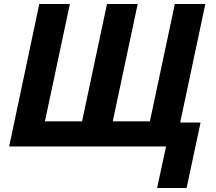

<svg xmlns="http://www.w3.org/2000/svg" viewBox="-20 -734 1082 962"><path d="M984.9 -120.1 915 208H767.1L812 0H25.9L176.8 -713.9H330.1L205.1 -126H391.1L516.1 -713.9H669.9L544.9 -126H731L856 -713.9H1008.8L882.8 -120.1Z"/></svg>

Font: Zoram GWebM
Style: Bold Italic
Weight: 700
Italic angle: -12°
Foundry: Ascender Corporation
Version: Version 1.000